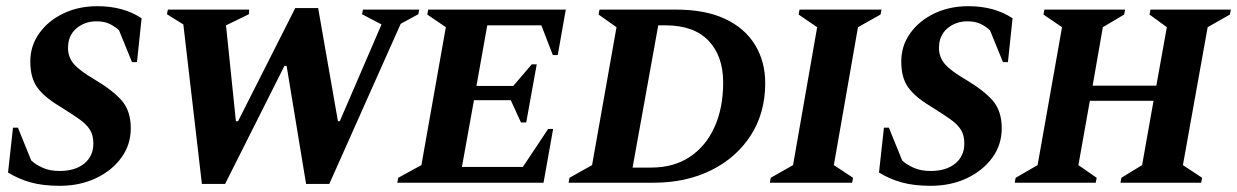

<svg xmlns="http://www.w3.org/2000/svg" viewBox="-20 -591 4001 621"><path d="M173 10Q119 10 79.5 -1Q40 -12 6 -33L22 -178H38L81 -72Q96 -58 119 -48Q142 -38 173 -38Q223 -38 252.5 -62Q282 -86 282 -127Q282 -154 270.5 -172Q259 -190 234.5 -207Q210 -224 170 -249Q122 -278 100 -309Q78 -340 78 -392Q78 -443 107 -483.5Q136 -524 185 -547.5Q234 -571 295 -571Q379 -571 438 -532L423 -390H407L365 -493Q352 -505 335 -513.5Q318 -522 292 -522Q254 -522 227 -499Q200 -476 200 -436Q200 -406 219 -384Q238 -362 284 -335Q345 -299 374 -265.5Q403 -232 403 -176Q403 -123 372.5 -81Q342 -39 290 -14.5Q238 10 173 10Z M633 4 573 -512 520 -545 523 -560H786L785 -545L711 -509L743 -199H750L935 -565H1009L1073 -199H1079L1214 -512L1151 -545L1154 -560H1336L1333 -545L1276 -514L1045 4H970L907 -378H900L708 4Z M1265 0 1268 -16 1343 -57 1422 -503 1362 -544 1365 -560H1810L1784 -413H1768L1731 -509H1556L1521 -313H1640L1700 -383H1716L1682 -195H1665L1632 -267H1513L1474 -51H1671L1753 -174H1769L1738 0Z M1819 0 1822 -16 1895 -57 1974 -503 1916 -544 1919 -560H2166Q2261 -560 2325 -530Q2389 -500 2422 -446Q2455 -392 2455 -322Q2455 -226 2408.5 -153.5Q2362 -81 2280.5 -40.5Q2199 0 2093 0ZM2133 -509H2109L2026 -49H2086Q2159 -49 2211 -83.5Q2263 -118 2291 -180Q2319 -242 2319 -324Q2319 -410 2271.5 -459.5Q2224 -509 2133 -509Z M2470 0 2473 -16 2545 -57 2623 -503 2563 -544 2566 -560H2831L2828 -544L2755 -503L2677 -57L2739 -16L2736 0Z M2990 10Q2936 10 2896.5 -1Q2857 -12 2823 -33L2839 -178H2855L2898 -72Q2913 -58 2936 -48Q2959 -38 2990 -38Q3040 -38 3069.5 -62Q3099 -86 3099 -127Q3099 -154 3087.5 -172Q3076 -190 3051.5 -207Q3027 -224 2987 -249Q2939 -278 2917 -309Q2895 -340 2895 -392Q2895 -443 2924 -483.5Q2953 -524 3002 -547.5Q3051 -571 3112 -571Q3196 -571 3255 -532L3240 -390H3224L3182 -493Q3169 -505 3152 -513.5Q3135 -522 3109 -522Q3071 -522 3044 -499Q3017 -476 3017 -436Q3017 -406 3036 -384Q3055 -362 3101 -335Q3162 -299 3191 -265.5Q3220 -232 3220 -176Q3220 -123 3189.5 -81Q3159 -39 3107 -14.5Q3055 10 2990 10Z M3262 0 3265 -16 3336 -57 3415 -503 3355 -544 3358 -560H3619L3616 -544L3547 -503L3514 -314H3720L3754 -503L3698 -544L3701 -560H3961L3958 -544L3886 -503L3806 -57L3868 -16L3865 0H3604L3607 -16L3674 -57L3711 -265H3505L3468 -57L3527 -16L3524 0Z"/></svg>

Font: Spectral SC
Style: Bold Italic
Weight: 700
Italic angle: -10°
Designer: Jean-Baptiste Levee
Foundry: Production Type
Version: Version 2.001